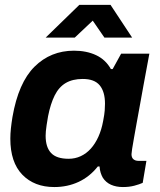

<svg xmlns="http://www.w3.org/2000/svg" viewBox="-20 -743 644 775"><path d="M199.2 12Q118.5 12 70.1 -37.9Q21.7 -87.9 21.7 -183.3Q21.7 -203.1 24 -224.6Q26.3 -246.1 30.3 -270.7Q54.3 -409.3 119.4 -473.9Q184.5 -538.4 278.6 -538.4Q329.3 -538.4 367.7 -520.4Q406.2 -502.4 427.7 -464.1H434.7L469 -526.4H582.9L558.9 -396.9Q552.1 -357.8 544.9 -319.4Q537.6 -281 531.7 -247Q525.8 -213.1 520.8 -186.1Q515.8 -159.1 513.3 -142Q510.8 -124.9 510.8 -120.7Q510.8 -106.7 518.6 -100.2Q526.4 -93.7 538.9 -93.7H571L556 -4.9Q543.1 1 522.5 6.5Q501.9 12 476.1 12Q448.8 12 428 2.7Q407.2 -6.7 394.9 -25.8Q389.8 -34.6 386.2 -46.2Q382.7 -57.8 381.8 -71H374.8Q342 -29.6 297.2 -8.8Q252.3 12 199.2 12ZM257.1 -102.1Q283.2 -102.1 306 -112.7Q328.8 -123.3 346.6 -143.1Q364.4 -162.9 377.2 -191.2Q390 -219.5 396.4 -255Q401.6 -281.8 402.7 -297Q403.8 -312.3 403.8 -324.2Q403.8 -372.5 382.6 -398.4Q361.4 -424.3 314 -424.3Q272.9 -424.3 245.2 -407.9Q217.6 -391.5 200.8 -357.9Q184 -324.3 174 -273.8Q170.4 -252.7 168.2 -238.2Q166 -223.7 165.1 -213.4Q164.2 -203.2 164.2 -195Q164.2 -148.7 186.2 -125.4Q208.1 -102.1 257.1 -102.1ZM164.3 -591.2 300.3 -723.4H426.1L513.4 -591.2H401.5L332.1 -692H388.6L281.7 -591.2Z"/></svg>

Font: Archivo Variable SemiBold
Style: Italic
Weight: 600
Italic angle: -10°
Designer: Hector Gatti
Foundry: Omnibus-Type
Version: Version 2.001